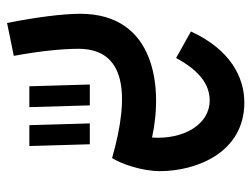

<svg xmlns="http://www.w3.org/2000/svg" viewBox="-104 -336 711 543"><g transform="rotate(90 251.5 -64.5)"><path d="M45 271 138 252C125 182 118 117 118 69C118 -64 245 -78 427 -26C442 -49 464 -108 464 -162C464 -262 413 -400 270 -400C198 -400 120 -360 69 -249L144 -207C178 -270 217 -302 264 -302C333 -302 375 -227 369 -139C228 -170 19 -149 19 64C19 111 28 186 45 271ZM334 208H393L388 37H329ZM224 208H283L278 37H219Z"/></g></svg>

Font: Noto Sans Arabic UI Md
Style: Regular
Weight: 500
Designer: Monotype Design Team, Nadine Chahine and Nizar Qandah
Foundry: Monotype Imaging Inc.
Version: Version 2.010